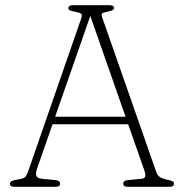

<svg xmlns="http://www.w3.org/2000/svg" viewBox="-20 -720 706 740"><path d="M211.5 -12Q211.5 0 194.5 0H35Q18 0 18 -12Q18 -22 37 -26L60.5 -30.5Q75 -33 80.5 -42Q86 -51 92.5 -71L293 -649Q297.5 -662 293.5 -666.2Q289.5 -670.5 273.5 -674Q259 -676.5 251.2 -679.2Q243.5 -682 243.5 -688Q243.5 -700 260.5 -700H402.5Q419.5 -700 419.5 -688Q419.5 -679.5 390 -674Q377.5 -671.5 373.8 -668.2Q370 -665 373.5 -654L583 -55Q587.5 -42.5 598 -36.5Q608.5 -30.5 627.5 -26.5Q641 -24 645.8 -20.8Q650.5 -17.5 650.5 -12Q650.5 0 633.5 0H472Q455 0 455 -12Q455 -24.5 474 -26L525 -31Q538 -32 539.8 -40.5Q541.5 -49 535 -67L474 -241H182.5L123.5 -72Q116.5 -52 120 -42.5Q123.5 -33 141.5 -31L192.5 -26Q211.5 -24.5 211.5 -12ZM192.5 -270H464L328 -658.5Z"/></svg>

Font: Fraunces 9pt S100 Thin
Style: Regular
Weight: 100
Version: Version 1.000; ttfautohint (v1.8.3)